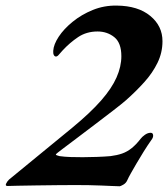

<svg xmlns="http://www.w3.org/2000/svg" viewBox="-36 -653 593 677"><path d="M386.1 3.8Q374.8 3.5 358.4 2.8Q341.9 2.1 321.3 1.2Q300.6 0.3 277.3 -0.1Q253.9 -0.5 229.5 -0.5Q203.1 -0.5 165.8 -0.1Q128.5 0.3 91.6 0.8Q54.6 1.3 26.7 1.9Q-1.3 2.5 -9.1 2.8Q-18.5 2.8 -14.4 -5.6Q-10.3 -14.1 -4.2 -19.8L218.6 -202.5Q282.8 -255.5 320.5 -298.6Q358.2 -341.7 375 -380.1Q391.9 -418.4 391.9 -454.8Q391.9 -502 367 -522Q342.1 -542 308 -542Q269.2 -542 239.6 -522.3Q210 -502.5 184.7 -475.1Q178.3 -468.4 172.3 -461.1Q166.4 -453.7 161.4 -453.7Q156.6 -453.7 153.8 -459Q151 -464.3 151.7 -473.8Q153 -496.1 171 -523.5Q189 -550.9 220.1 -576.2Q251.2 -601.6 291.1 -617.8Q331 -634.1 375.9 -633.3Q450.9 -632.5 494 -596.8Q537.1 -561.2 536.9 -507.4Q536.9 -467.6 519.5 -431.8Q502.2 -396 473 -363.6Q443.8 -331.1 408.5 -299.8Q393 -286.3 363.7 -263.8Q334.5 -241.2 300.6 -215.6Q266.7 -190 235.5 -166.3Q204.2 -142.7 183.8 -127.3Q163.3 -111.8 161.6 -109.6Q159.5 -107.3 164.2 -105.4Q168.9 -103.5 173.9 -102.5Q192.1 -99.9 213.4 -99.3Q234.7 -98.7 255.8 -98.7Q277.7 -98.7 305.2 -99.7Q332.7 -100.7 353.6 -102.5Q376.5 -105.4 394.5 -111.6Q412.5 -117.9 428.4 -130.7Q444.3 -143.5 459.7 -163.5Q464.7 -170.3 474.7 -177.5Q484.8 -184.7 494.8 -184.8Q502.2 -185 503.7 -177.9Q505.1 -170.8 500.5 -163.4Q484.5 -140.8 470.4 -118.1Q456.4 -95.4 444.8 -75.7Q433.2 -55.9 425 -41.2Q416.8 -26.6 413.3 -18.5Q408.8 -7.5 398.7 -1.8Q388.6 3.8 386.1 3.8Z"/></svg>

Font: EB Garamond
Style: Italic
Weight: 400
Italic angle: -17.2°
Designer: Georg Duffner and Octavio Pardo
Foundry: Georg Duffner
Version: Version 1.001